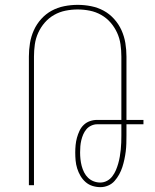

<svg xmlns="http://www.w3.org/2000/svg" viewBox="-20 -763 640 791"><path d="M394 8Q377 8 361 3Q345 -2 332.5 -13Q320 -24 311.5 -38.5Q303 -53 298 -69Q293 -85 291.5 -101.5Q290 -118 290 -135Q290 -150 291.5 -165.5Q293 -181 297 -195.5Q301 -210 307.5 -224Q314 -238 325 -248.5Q336 -259 350.5 -264Q365 -269 380 -269H480V-530Q480 -555 476.5 -580Q473 -605 462.5 -628Q452 -651 435.5 -670Q419 -689 397 -701.5Q375 -714 350 -719Q325 -724 300 -724Q275 -724 250 -719Q225 -714 203 -701.5Q181 -689 164.5 -670Q148 -651 137.5 -628Q127 -605 123.5 -580Q120 -555 120 -530V0H99V-530Q99 -558 103.5 -585.5Q108 -613 119.5 -638.5Q131 -664 150 -685Q169 -706 193 -719Q217 -732 244.5 -737.5Q272 -743 300 -743Q328 -743 355.5 -737.5Q383 -732 407 -719Q431 -706 450 -685Q469 -664 480.5 -638.5Q492 -613 496.5 -585.5Q501 -558 501 -530V-269H571V-251H501V-205Q501 -188 500.5 -171.5Q500 -155 498 -139Q496 -123 492.5 -106.5Q489 -90 484 -74.5Q479 -59 471 -44.5Q463 -30 452 -17.5Q441 -5 425.5 1.5Q410 8 394 8ZM393 -11Q408 -11 421 -18Q434 -25 443 -37Q452 -49 457.5 -62Q463 -75 467 -89Q471 -103 473.5 -117.5Q476 -132 477.5 -146.5Q479 -161 479.5 -175.5Q480 -190 480 -205V-251H380Q368 -251 356 -245.5Q344 -240 336 -230.5Q328 -221 323 -209.5Q318 -198 315 -185.5Q312 -173 311 -160.5Q310 -148 310 -135Q310 -121 311.5 -107Q313 -93 316.5 -79.5Q320 -66 326.5 -53Q333 -40 343 -30.5Q353 -21 366 -16Q379 -11 393 -11Z"/></svg>

Font: Iosevka Thin Extended
Style: Regular
Weight: 100
Width: 7
Monospace: yes
Designer: Belleve Invis
Foundry: Belleve Invis
Version: Version 32.5.0; ttfautohint (v1.8.4)